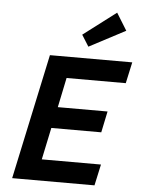

<svg xmlns="http://www.w3.org/2000/svg" viewBox="-60 -945 726 992"><g transform="rotate(5 303.5 -449.5)"><path d="M41 0 180 -650H607L583 -540H276L244 -386H502L479 -276H220L185 -110H492L468 0ZM374 -711 337 -770 507 -899 562 -810Z"/></g></svg>

Font: Sometype Mono
Style: Bold Italic
Weight: 700
Italic angle: -12°
Monospace: yes
Designer: Ryoichi Tsunekawa
Foundry: Dharma Type
Version: Version 1.000; ttfautohint (v1.8.3)